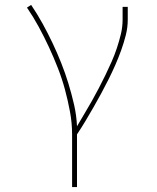

<svg xmlns="http://www.w3.org/2000/svg" viewBox="-20 -548 640 783"><path d="M274 215V0Q274 -46 265.5 -92Q257 -138 245 -182.5Q233 -227 216 -270.5Q199 -314 179.5 -356Q160 -398 138 -438.5Q116 -479 90 -517L107 -528Q132 -491 153.5 -452Q175 -413 194 -373Q213 -333 229.5 -291.5Q246 -250 259 -207.5Q272 -165 282 -121.5Q292 -78 294 -33Q309 -59 324.5 -84.5Q340 -110 354.5 -136Q369 -162 383 -188.5Q397 -215 410 -242Q423 -269 435 -296Q447 -323 456.5 -351.5Q466 -380 473 -409Q480 -438 480 -468V-520H501V-468Q501 -436 493 -404.5Q485 -373 474 -342.5Q463 -312 450 -282.5Q437 -253 422.5 -224Q408 -195 392.5 -166.5Q377 -138 361 -110Q345 -82 328.5 -54.5Q312 -27 294 0V215Z"/></svg>

Font: Iosevka Aile Thin
Style: Regular
Weight: 100
Designer: Belleve Invis
Foundry: Belleve Invis
Version: Version 31.1.0; ttfautohint (v1.8.4)